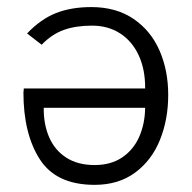

<svg xmlns="http://www.w3.org/2000/svg" viewBox="-20 -514 539 540"><path d="M45.9 -253.9Q45.9 -255.9 46.4 -258.5Q46.9 -261.2 46.9 -265.1H388.2Q388.7 -318.4 370.1 -358.4Q351.6 -398.4 317.6 -420.2Q283.7 -441.9 238.8 -441.9Q193.4 -441.9 159.7 -429.9Q126 -418 97.2 -388.2L56.2 -419.9Q94.2 -460 137.2 -477.1Q180.2 -494.1 236.8 -494.1Q306.6 -494.1 355.5 -460.9Q404.3 -427.7 428.7 -371.8Q453.1 -315.9 453.1 -247.1Q453.1 -178.2 429.9 -120.6Q406.7 -63 360.1 -28.6Q313.5 5.9 246.1 5.9Q138.2 5.9 92 -65.9Q45.9 -137.7 45.9 -253.9ZM388.2 -210.9H103Q102.5 -164.1 118.4 -127.7Q134.3 -91.3 166.5 -70.6Q198.7 -49.8 246.1 -49.8Q292 -49.8 324 -71.5Q356 -93.3 371.8 -129.9Q387.7 -166.5 388.2 -210.9Z"/></svg>

Font: Acari Sans Light
Style: Regular
Weight: 300
Designer: Alfredo Marco Pradil and Stefan Peev
Foundry: Hanken Design Co.
Version: Version 1.045;January 11, 2019;FontCreator 11.5.0.2425 64-bi